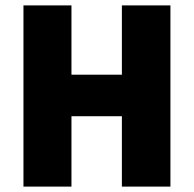

<svg xmlns="http://www.w3.org/2000/svg" viewBox="-20 -692 718 712"><path d="M612 -672V0H432V-261H245V0H67V-672H245V-415H432V-672Z"/></svg>

Font: Cairo Black
Style: Regular
Weight: 900
Designer: Mohamed Gaber, the designers of Titillium
Foundry: Kief Type Foundry
Version: Version 2.009; ttfautohint (v1.5.33-1714) -l 8 -r 50 -G 200 